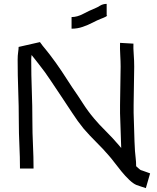

<svg xmlns="http://www.w3.org/2000/svg" viewBox="-20 -870 807 990"><path d="M732 100Q725 98 710.5 93Q696 88 684 84Q667 77 646.5 57.5Q626 38 606 13.5Q586 -11 569 -33.5Q552 -56 541 -68Q511 -103 477 -136.5Q443 -170 411 -207Q380 -245 352 -288.5Q324 -332 296 -373Q268 -414 240.5 -456Q213 -498 181 -538Q173 -549 163.5 -560.5Q154 -572 144 -585Q144 -586 143.5 -586Q143 -586 143 -587Q142 -580 141.5 -574Q141 -568 141 -561Q141 -482 144 -403Q147 -324 147 -244Q147 -184 150 -122.5Q153 -61 153 -1H83Q83 -60 80 -121Q77 -182 77 -244Q77 -323 74 -402Q71 -481 71 -561Q71 -584 73.5 -600.5Q76 -617 76 -628L186 -653Q188 -650 191.5 -645.5Q195 -641 200 -634Q207 -626 216 -614.5Q225 -603 237 -588Q267 -549 296.5 -505Q326 -461 354 -417Q382 -377 407.5 -337Q433 -297 465 -259Q491 -228 525 -194.5Q559 -161 594 -120Q596 -117 599 -114Q602 -111 605 -107Q603 -152 602 -197Q601 -242 599 -286V-329Q599 -379 600.5 -428Q602 -477 602 -526Q602 -552 600 -586.5Q598 -621 599 -649L668 -645Q667 -623 669.5 -590Q672 -557 672 -526Q672 -476 670.5 -426.5Q669 -377 669 -329V-288Q671 -239 672 -190Q673 -141 676 -91Q677 -75 679.5 -55.5Q682 -36 682 -13Q690 -6 696.5 0Q703 6 708 8Q707 7 716.5 10.5Q726 14 737.5 18Q749 22 754 24ZM146 -627V-625Q146 -625 146 -627ZM145 -615Q146 -618 146 -625Q146 -619 145 -615ZM349 -722V-782Q378 -782 409 -798.5Q440 -815 474 -829Q480 -831 495.5 -840.5Q511 -850 530 -850V-790Q537 -790 525.5 -784Q514 -778 500 -773Q482 -766 458 -753.5Q434 -741 406.5 -731.5Q379 -722 349 -722Z"/></svg>

Font: Syne Tactile
Style: Regular
Weight: 400
Designer: Lucas Descroix
Foundry: Bonjour Monde
Version: Version 2.100; ttfautohint (v1.8.3)